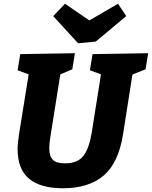

<svg xmlns="http://www.w3.org/2000/svg" viewBox="-20 -991 811 1025"><path d="M474 -702 771 -707 757 -621 687 -593 637 -275Q613 -122 533.5 -54Q454 14 316 14Q196 14 135 -37Q74 -88 74 -195Q74 -212 76 -231Q78 -250 81 -271L133 -594L74 -616L88 -702L380 -707L366 -621L302 -594L249 -261Q243 -224 243 -199Q243 -157 262 -138Q281 -119 327 -119Q396 -119 426.5 -160.5Q457 -202 470 -285L519 -594L460 -616ZM610 -971 654 -905 491 -769 397 -760 264 -905 327 -971 457 -882Z"/></svg>

Font: Bitter ExtraBold
Style: Italic
Weight: 800
Italic angle: -9°
Designer: Sol Matas, and Bitter project Authors
Foundry: Sol Matas
Version: Version 2.001